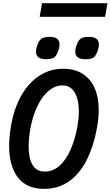

<svg xmlns="http://www.w3.org/2000/svg" viewBox="-20 -1164 690 1198"><path d="M37 -253.5Q37 -312 49.5 -383Q68.5 -490.5 114.2 -570Q160 -649.5 226.8 -692.2Q293.5 -735 374 -735Q444.5 -735 494.2 -704.2Q544 -673.5 570 -615.5Q596 -557.5 596 -476.5Q596 -426.5 585.5 -368.5Q565.5 -255.5 523 -169.5Q480.5 -83.5 413.5 -34.5Q346.5 14.5 256 14.5Q145 14.5 91 -57.2Q37 -129 37 -253.5ZM463.5 -377Q472 -427 472 -468Q472 -542.5 446 -586.8Q420 -631 370 -631Q323 -631 282.5 -596.5Q242 -562 212.8 -500.5Q183.5 -439 169 -359.5Q158.5 -296.5 158.5 -250Q158.5 -177 182.8 -135.2Q207 -93.5 259.5 -93.5Q311.5 -93.5 352.5 -130.8Q393.5 -168 421.2 -232Q449 -296 463.5 -377ZM204.5 -841.5Q204.5 -858 211 -878Q218.5 -901 228.8 -913Q239 -925 253.2 -929.5Q267.5 -934 290 -934Q351.5 -934 351.5 -887Q351.5 -869 344.5 -849.5Q337 -826.5 327.8 -815Q318.5 -803.5 304.5 -799Q290.5 -794.5 266.5 -794.5Q204.5 -794.5 204.5 -841.5ZM449.5 -842Q449.5 -858 456 -877.5Q464 -901.5 473.8 -913.5Q483.5 -925.5 497.5 -929.8Q511.5 -934 535.5 -934Q597 -934 597 -886.5Q597 -869.5 590.5 -849.5Q582.5 -826.5 573.5 -814.8Q564.5 -803 550.5 -798.8Q536.5 -794.5 511.5 -794.5Q449.5 -794.5 449.5 -842ZM242.5 -1144H650.5L635.5 -1059H227.5Z"/></svg>

Font: JuliaMono SemiBold
Style: Italic
Weight: 600
Italic angle: -9°
Monospace: yes
Designer: cormullion
Foundry: corm
Version: Version 0.056; ttfautohint (v1.8.4)